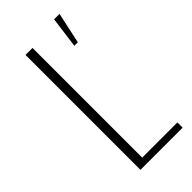

<svg xmlns="http://www.w3.org/2000/svg" viewBox="-200 -653 698 698"><g transform="rotate(-45 149.0 -304.5)"><path d="M73 0V-591H109V-27H290V0ZM222 -489 238 -609H266L240 -489Z"/></g></svg>

Font: Alumni Sans ExtraLight
Style: Regular
Weight: 250
Version: Version 1.018